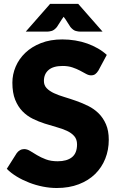

<svg xmlns="http://www.w3.org/2000/svg" viewBox="-20 -934 594 962"><path d="M14 0ZM473 -580.5Q465.5 -568.5 457.2 -562.5Q449 -556.5 436 -556.5Q424.5 -556.5 411.2 -563.8Q398 -571 381.2 -580Q364.5 -589 343 -596.2Q321.5 -603.5 294 -603.5Q246.5 -603.5 223.2 -583.2Q200 -563 200 -528.5Q200 -506.5 214 -492Q228 -477.5 250.8 -467Q273.5 -456.5 302.8 -447.8Q332 -439 362.5 -428.2Q393 -417.5 422.2 -403Q451.5 -388.5 474.2 -366Q497 -343.5 511 -311.2Q525 -279 525 -233.5Q525 -183 507.5 -139Q490 -95 456.8 -62.2Q423.5 -29.5 374.8 -10.8Q326 8 264 8Q230 8 194.8 1Q159.5 -6 126.5 -18.8Q93.5 -31.5 64.5 -49Q35.5 -66.5 14 -88L64 -167Q70 -175.5 79.8 -181.2Q89.5 -187 101 -187Q116 -187 131.2 -177.5Q146.5 -168 165.8 -156.5Q185 -145 210 -135.5Q235 -126 269 -126Q315 -126 340.5 -146.2Q366 -166.5 366 -210.5Q366 -236 352 -252Q338 -268 315.2 -278.5Q292.5 -289 263.5 -297Q234.5 -305 204 -314.8Q173.5 -324.5 144.5 -338.8Q115.5 -353 92.8 -376.2Q70 -399.5 56 -434.2Q42 -469 42 -520Q42 -561 58.5 -600Q75 -639 107 -669.5Q139 -700 185.5 -718.2Q232 -736.5 292 -736.5Q325.5 -736.5 357.2 -731.2Q389 -726 417.5 -715.8Q446 -705.5 470.8 -691.2Q495.5 -677 515 -659ZM494 -775.5H382Q373 -775.5 360 -778.8Q347 -782 333 -798.5L308 -837.5Q305.5 -841 303.2 -844Q301 -847 299 -850L290 -837.5L265 -798.5Q251 -782 238 -778.8Q225 -775.5 216 -775.5H109L231 -914.5H372Z"/></svg>

Font: Lato Black
Style: Regular
Weight: 900
Designer: Lukasz Dziedzic
Foundry: tyPoland Lukasz Dziedzic
Version: Version 2.007; 2014-02-27